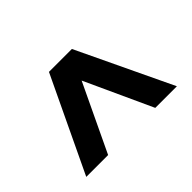

<svg xmlns="http://www.w3.org/2000/svg" viewBox="-185 -1000 1143 1143"><g transform="rotate(45 386.5 -428.5)"><path d="M87 -332 686 -47V-231L261 -433L686 -628V-810L87 -525Z"/></g></svg>

Font: All Genders v4
Style: Bold
Weight: 700
Designer: Rassam Alawdi
Foundry: Rassam Art
Version: Version 3.100;FEAKit 1.0